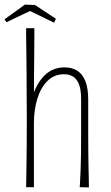

<svg xmlns="http://www.w3.org/2000/svg" viewBox="-30 -817 484 838"><path d="M84 0Q84 0 84.5 -24Q85 -48 85.5 -88.5Q86 -129 86.5 -180Q87 -231 87 -285Q87 -329 86.5 -383Q86 -437 86 -491.5Q86 -546 85 -592Q84 -638 84 -666Q84 -694 84 -694H120Q120 -694 120 -665Q120 -636 119.5 -589Q119 -542 118.5 -486Q118 -430 118 -375Q118 -320 118 -277Q118 -223 118 -173.5Q118 -124 118 -84.5Q118 -45 118 -22.5Q118 0 118 0ZM358 1 318 0Q319 -17 320 -36Q321 -55 322 -80Q323 -105 323.5 -140Q324 -175 324 -224Q324 -260 324 -288Q324 -316 324 -339.5Q324 -363 324 -385Q324 -422 316 -445.5Q308 -469 291.5 -481Q275 -493 249 -493Q207 -493 177.5 -464Q148 -435 133 -386.5Q118 -338 118 -277L95 -264Q95 -313 102 -354Q109 -395 123 -426Q137 -457 156 -479Q175 -501 199 -512Q223 -523 251 -523Q284 -523 307 -508.5Q330 -494 342.5 -463Q355 -432 355 -382Q355 -358 355 -340Q355 -322 355 -297Q355 -272 355 -225Q355 -175 355.5 -140Q356 -105 356.5 -80.5Q357 -56 357.5 -37Q358 -18 358 1ZM206 -718 101 -769 -2 -720 -10 -733 79 -797 123 -795 214 -735Z"/></svg>

Font: Truculenta Thin
Style: Regular
Weight: 250
Version: Version 1.002